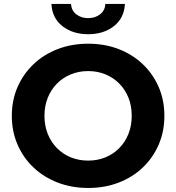

<svg xmlns="http://www.w3.org/2000/svg" viewBox="-20 -931 884 963"><path d="M422.5 11.8Q339.9 11.8 269.6 -15.2Q199.4 -42.2 147.9 -91.1Q96.4 -140 67.9 -206Q39.3 -271.9 39.3 -350.2Q39.3 -428.5 67.9 -494.1Q96.5 -559.8 148 -608.9Q199.6 -658 269.6 -684.9Q339.5 -711.8 422.2 -711.8Q505.2 -711.8 574.8 -685Q644.4 -658.2 695.9 -609.3Q747.3 -560.4 775.9 -494.5Q804.5 -428.7 804.5 -350.1Q804.5 -271.6 775.9 -205.5Q747.3 -139.4 695.9 -90.6Q644.4 -41.8 574.8 -15Q505.2 11.8 422.5 11.8ZM422.2 -125.5Q469.1 -125.5 508.8 -141.8Q548.5 -158.1 578.1 -188.1Q607.7 -218.1 624.2 -259.2Q640.7 -300.3 640.7 -350.2Q640.7 -400.1 624.3 -440.9Q607.8 -481.8 578.2 -511.8Q548.6 -541.8 508.8 -558.1Q469.1 -574.5 422.2 -574.5Q375.3 -574.5 335.4 -558.1Q295.5 -541.8 265.8 -511.8Q236.1 -481.7 219.6 -440.8Q203 -399.8 203 -350.2Q203 -300.6 219.5 -259.4Q236 -218.3 265.7 -188.1Q295.4 -158 335.3 -141.7Q375.3 -125.5 422.2 -125.5ZM422.2 -759.4Q344.3 -759.4 292.8 -800.1Q241.3 -840.8 237.9 -911.3H336.1Q338.1 -878.5 362.5 -859.3Q387 -840.1 422.2 -840.1Q457.4 -840.1 482.1 -859.3Q506.9 -878.5 508.3 -911.3H606.5Q603.1 -840.8 551.6 -800.1Q500.1 -759.4 422.2 -759.4Z"/></svg>

Font: Montserrat Alternates Thin
Style: Regular
Weight: 100
Designer: Julieta Ulanovsky
Foundry: Julieta Ulanovsky
Version: Version 9.000